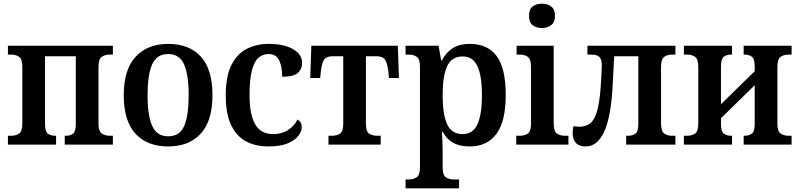

<svg xmlns="http://www.w3.org/2000/svg" viewBox="-20 -784 4336 1041"><path d="M23 0V-48H41Q66 -48 83.5 -60Q101 -72 101 -114V-422Q101 -464 83.5 -476Q66 -488 41 -488H23V-536H592V-488H574Q550 -488 532 -476Q514 -464 514 -422V-114Q514 -72 532 -60Q550 -48 574 -48H592V0H331V-48H338Q361 -48 376 -59.5Q391 -71 391 -113V-479H224V-113Q224 -71 239.5 -59.5Q255 -48 278 -48H284V0Z M892 10Q778 10 714.5 -59Q651 -128 651 -268Q651 -407 715.5 -476.5Q780 -546 892 -546Q1006 -546 1069 -477Q1132 -408 1132 -268Q1132 -129 1068.5 -59.5Q1005 10 892 10ZM892 -45Q955 -45 979 -102Q1003 -159 1003 -268Q1003 -377 978.5 -434Q954 -491 892 -491Q829 -491 804.5 -434Q780 -377 780 -268Q780 -159 805 -102Q830 -45 892 -45Z M1436 10Q1367 10 1315 -17Q1263 -44 1233.5 -105Q1204 -166 1204 -266Q1204 -371 1235 -432Q1266 -493 1318.5 -519.5Q1371 -546 1436 -546Q1520 -546 1569 -517.5Q1618 -489 1618 -443Q1618 -410 1595.5 -389Q1573 -368 1510 -368Q1510 -419 1494.5 -455Q1479 -491 1436 -491Q1405 -491 1382 -471.5Q1359 -452 1346 -403Q1333 -354 1333 -267Q1333 -163 1363.5 -110Q1394 -57 1461 -57Q1508 -57 1542.5 -79.5Q1577 -102 1593 -136Q1616 -123 1616 -95Q1616 -71 1597 -46.5Q1578 -22 1538 -6Q1498 10 1436 10Z M1761 0V-48H1781Q1806 -48 1823.5 -59.5Q1841 -71 1841 -114V-479H1784Q1752 -479 1739 -463Q1726 -447 1720 -401L1716 -361H1662L1668 -536H2137L2143 -361H2089L2085 -401Q2079 -447 2066 -463Q2053 -479 2021 -479H1964V-114Q1964 -71 1981.5 -59.5Q1999 -48 2024 -48H2044V0Z M2179 237V189H2197Q2221 189 2239 177.5Q2257 166 2257 124V-422Q2257 -464 2239.5 -476Q2222 -488 2197 -488H2179V-536H2358L2372 -456H2376Q2396 -497 2432.5 -521.5Q2469 -546 2528 -546Q2623 -546 2672.5 -480.5Q2722 -415 2722 -268Q2722 -126 2671.5 -58Q2621 10 2527 10Q2472 10 2436 -10.5Q2400 -31 2381 -69H2376Q2378 -45 2379 -12.5Q2380 20 2380 45V124Q2380 166 2397.5 177.5Q2415 189 2440 189H2469V237ZM2488 -57Q2544 -57 2568.5 -110Q2593 -163 2593 -268Q2593 -373 2568.5 -425.5Q2544 -478 2488 -478Q2429 -478 2404.5 -425.5Q2380 -373 2380 -268Q2380 -163 2404.5 -110Q2429 -57 2488 -57Z M2918 -632Q2888 -632 2868 -647.5Q2848 -663 2848 -698Q2848 -734 2868 -749Q2888 -764 2918 -764Q2947 -764 2968 -749Q2989 -734 2989 -698Q2989 -663 2968 -647.5Q2947 -632 2918 -632ZM2779 0V-48H2799Q2824 -48 2841.5 -59.5Q2859 -71 2859 -113V-422Q2859 -464 2841.5 -476Q2824 -488 2799 -488H2781V-536H2982V-115Q2982 -72 2999.5 -60Q3017 -48 3042 -48H3062V0Z M3155 10Q3119 10 3102 -9.5Q3085 -29 3085 -63Q3085 -81 3089 -100Q3106 -97 3122 -97Q3156 -97 3179.5 -115Q3203 -133 3217 -180.5Q3231 -228 3237 -315Q3239 -346 3241 -381Q3243 -416 3243 -430Q3243 -462 3230 -475Q3217 -488 3188 -488H3165V-536H3642V-488H3623Q3599 -488 3581.5 -476Q3564 -464 3564 -421V-115Q3564 -72 3581.5 -60Q3599 -48 3623 -48H3642V0H3375V-48H3386Q3409 -48 3425 -59.5Q3441 -71 3441 -114V-479H3310L3301 -308Q3283 10 3155 10Z M3688 0V-48H3706Q3731 -48 3748.5 -60Q3766 -72 3766 -114V-422Q3766 -464 3748.5 -476Q3731 -488 3706 -488H3688V-536H3949V-488H3943Q3920 -488 3904.5 -476.5Q3889 -465 3889 -423V-219L4072 -398V-423Q4072 -465 4056.5 -476.5Q4041 -488 4018 -488H4012V-536H4272V-488H4254Q4230 -488 4212.5 -476Q4195 -464 4195 -422V-114Q4195 -72 4212.5 -60Q4230 -48 4254 -48H4272V0H4012V-48H4018Q4041 -48 4056.5 -59.5Q4072 -71 4072 -113V-322L3889 -143V-113Q3889 -71 3904.5 -59.5Q3920 -48 3943 -48H3949V0Z"/></svg>

Font: Noto Serif SemiCondensed SemiBold
Style: Regular
Weight: 600
Width: 4
Designer: Monotype Design Team
Foundry: Monotype Imaging Inc.
Version: Version 2.013; ttfautohint (v1.8.4.7-5d5b)